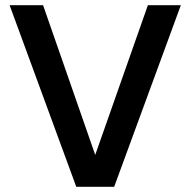

<svg xmlns="http://www.w3.org/2000/svg" viewBox="-20 -720 734 740"><path d="M274 0 17 -700H146L347 -123L550 -700H677L420 0Z"/></svg>

Font: DM Sans 18pt SemiBold
Style: Regular
Weight: 600
Designer: Colophon Foundry, Jonny Pinhorn
Foundry: Colophon Foundry
Version: Version 4.004;gftools[0.9.30]